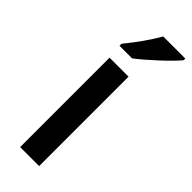

<svg xmlns="http://www.w3.org/2000/svg" viewBox="-253 -793 820 820"><g transform="rotate(45 156.5 -383.0)"><path d="M196.8 0H82V-540H196.8ZM313.5 -766.1V-755.9Q288.1 -725.6 237.3 -678.7Q186.5 -631.8 152.3 -606H76.2V-618.2Q141.1 -697.8 180.2 -766.1Z"/></g></svg>

Font: OpenSans-Semibold
Style: Regular
Weight: 600
Foundry: Ascender Corporation
Version: Version 1.10